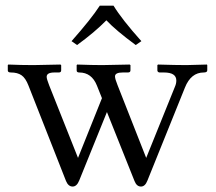

<svg xmlns="http://www.w3.org/2000/svg" viewBox="-20 -665 785 697"><path d="M392.1 -644.5Q422.4 -594.7 493.2 -515.6L472.7 -501.5Q399.9 -555.2 366.2 -591.3Q323.7 -547.9 259.8 -501.5L239.7 -515.6Q311.5 -596.7 342.3 -644.5ZM202.1 -409.7Q202.1 -401.9 193.4 -401.9H177.7Q149.4 -401.9 149.4 -386.2Q149.4 -378.4 158.2 -356L263.2 -91.8L350.1 -308.6L332 -354Q313 -401.9 267.6 -401.9Q258.3 -401.9 258.3 -409.2V-428.7L260.3 -430.7Q316.4 -428.7 351.1 -428.7L450.7 -430.7L453.6 -428.7V-409.7Q453.6 -401.9 444.3 -401.9H425.8Q397.5 -401.9 397.5 -387.7Q397.5 -378.4 406.7 -356L510.7 -91.8L615.2 -350.6Q620.1 -361.8 620.1 -372.6Q620.1 -401.9 575.2 -401.9H559.6Q556.2 -401.9 553.7 -404.1Q551.3 -406.2 551.3 -409.2V-428.7L553.7 -430.7Q619.6 -428.7 656.7 -428.7L731 -430.7L732.4 -428.7V-409.7Q732.4 -401.9 719.7 -401.9Q673.3 -401.9 651.4 -347.2L515.1 -9.3Q506.8 12.2 491.7 12.2Q476.1 12.2 468.3 -7.8L368.2 -258.3L267.6 -9.8Q258.8 12.2 243.7 12.2Q228 12.2 219.7 -7.8L83.5 -354Q72.8 -381.8 58.1 -391.8Q43.5 -401.9 19.5 -401.9Q8.3 -401.9 8.3 -409.2V-428.7L10.3 -430.7Q57.1 -428.7 101.1 -428.7L199.7 -430.7L202.1 -428.2Z"/></svg>

Font: Libertinage
Style: b
Weight: 400
Designer: OSP
Foundry: OSP
Version: Version 1.0; 2008; OFL relea